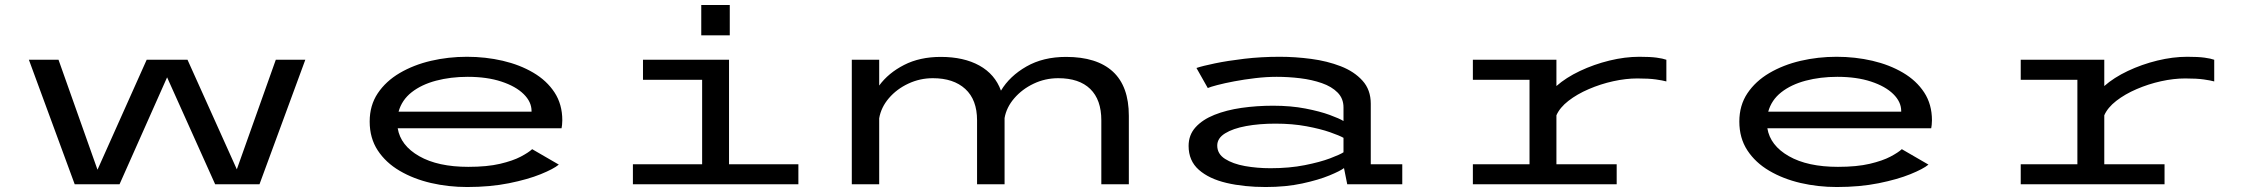

<svg xmlns="http://www.w3.org/2000/svg" viewBox="-20 -740 9040 771"><path d="M280 0 96 -500H215L371.5 -58.5L569 -500H733L931 -60L1087.5 -500H1206L1022 0H844L651 -429.5L460 0Z M1856 11Q1780.5 11 1710.5 -5.2Q1640.5 -21.5 1584.8 -54.2Q1529 -87 1496.8 -136.2Q1464.5 -185.5 1464.5 -252Q1464.5 -317 1497 -365.5Q1529.5 -414 1585.2 -446.8Q1641 -479.5 1710.8 -495.8Q1780.5 -512 1855 -512Q1930 -512 1998.8 -496Q2067.5 -480 2121.5 -448.2Q2175.5 -416.5 2206.8 -368.8Q2238 -321 2238 -257Q2238 -247 2237 -238.5Q2236 -230 2235 -225H1577Q1588.5 -155.5 1663.5 -112.8Q1738.5 -70 1860.5 -70Q1936.5 -70 1988.2 -82.2Q2040 -94.5 2071.2 -111Q2102.5 -127.5 2117 -141L2224 -79Q2203 -61.5 2151.2 -40.5Q2099.5 -19.5 2023.8 -4.2Q1948 11 1856 11ZM1858 -431.5Q1789.5 -431.5 1731 -416Q1672.5 -400.5 1633 -369.5Q1593.5 -338.5 1580.5 -291.5H2114.5V-294.5Q2114.5 -331 2082.8 -362.2Q2051 -393.5 1993.2 -412.5Q1935.5 -431.5 1858 -431.5Z M2796 -720H2910.5V-598H2796ZM2521.5 0V-80.5H2799.5V-419.5H2562V-500H2907.5V-80.5H3186V0Z M3400.5 0V-500H3510.5V-396.5Q3547.5 -447 3610.5 -479.2Q3673.5 -511.5 3758 -511.5Q3850 -511.5 3912.8 -476.8Q3975.5 -442 3999.5 -376Q4034.5 -434.5 4101.8 -473Q4169 -511.5 4261 -511.5Q4384.5 -511.5 4448.8 -452.5Q4513 -393.5 4513 -275V0H4402.5V-257Q4402.5 -339.5 4358 -382.8Q4313.5 -426 4229.5 -426Q4177 -426 4130.8 -404Q4084.5 -382 4053 -345.5Q4021.5 -309 4014 -266V0H3903.5V-257Q3903.5 -339.5 3856.2 -382.8Q3809 -426 3726 -426Q3674 -426 3627.5 -404.2Q3581 -382.5 3549.5 -345.8Q3518 -309 3510.5 -265V0Z M5062.5 11Q4975 11 4905 -5.5Q4835 -22 4794 -58.2Q4753 -94.5 4753 -154Q4753 -198 4780.8 -228.8Q4808.5 -259.5 4856.5 -278.8Q4904.5 -298 4965.5 -306.8Q5026.5 -315.5 5092 -315.5Q5164 -315.5 5222 -304.2Q5280 -293 5319.5 -278.5Q5359 -264 5375 -254V-308.5Q5375 -344.5 5351.2 -368.5Q5327.5 -392.5 5288 -406.2Q5248.5 -420 5201 -425.8Q5153.5 -431.5 5106.5 -431.5Q5065 -431.5 5020.8 -426.2Q4976.5 -421 4936.8 -413.5Q4897 -406 4868.5 -398.5Q4840 -391 4830 -386.5L4784.5 -467Q4808 -475 4858.5 -485.5Q4909 -496 4976.5 -504Q5044 -512 5119 -512Q5181 -512 5245.2 -503.5Q5309.5 -495 5363.8 -474Q5418 -453 5451.2 -416.2Q5484.5 -379.5 5484.5 -323.5V-80.5H5611V0H5390L5377 -65Q5362 -53.5 5318.5 -35.5Q5275 -17.5 5209.2 -3.2Q5143.5 11 5062.5 11ZM5081.5 -64.5Q5158 -64.5 5219.5 -76.8Q5281 -89 5321.2 -104.2Q5361.5 -119.5 5375 -128.5V-186.5Q5359.5 -195.5 5321 -209Q5282.5 -222.5 5226.2 -233Q5170 -243.5 5101.5 -243.5Q5037 -243.5 4984 -233.8Q4931 -224 4899.5 -204.5Q4868 -185 4868 -155.5Q4868 -122 4899.2 -102Q4930.5 -82 4979.2 -73.2Q5028 -64.5 5081.5 -64.5Z M5894.5 0V-80.5H6122V-419.5H5894.5V-500H6230V-394.5Q6268.5 -428.5 6324.5 -455Q6380.5 -481.5 6443 -496.8Q6505.5 -512 6563 -512Q6607 -512 6632.5 -508.5Q6658 -505 6671.5 -500V-413Q6657.5 -417 6629.5 -421Q6601.5 -425 6555 -425Q6509 -425 6458 -413.8Q6407 -402.5 6360 -382.2Q6313 -362 6278.2 -335Q6243.5 -308 6230 -277V-80.5H6472V0Z M7356 11Q7280.5 11 7210.5 -5.2Q7140.5 -21.5 7084.8 -54.2Q7029 -87 6996.8 -136.2Q6964.5 -185.5 6964.5 -252Q6964.5 -317 6997 -365.5Q7029.5 -414 7085.2 -446.8Q7141 -479.5 7210.8 -495.8Q7280.5 -512 7355 -512Q7430 -512 7498.8 -496Q7567.5 -480 7621.5 -448.2Q7675.5 -416.5 7706.8 -368.8Q7738 -321 7738 -257Q7738 -247 7737 -238.5Q7736 -230 7735 -225H7077Q7088.5 -155.5 7163.5 -112.8Q7238.5 -70 7360.5 -70Q7436.5 -70 7488.2 -82.2Q7540 -94.5 7571.2 -111Q7602.5 -127.5 7617 -141L7724 -79Q7703 -61.5 7651.2 -40.5Q7599.5 -19.5 7523.8 -4.2Q7448 11 7356 11ZM7358 -431.5Q7289.5 -431.5 7231 -416Q7172.5 -400.5 7133 -369.5Q7093.5 -338.5 7080.5 -291.5H7614.5V-294.5Q7614.5 -331 7582.8 -362.2Q7551 -393.5 7493.2 -412.5Q7435.5 -431.5 7358 -431.5Z M8094.5 0V-80.5H8322V-419.5H8094.5V-500H8430V-394.5Q8468.5 -428.5 8524.5 -455Q8580.5 -481.5 8643 -496.8Q8705.5 -512 8763 -512Q8807 -512 8832.5 -508.5Q8858 -505 8871.5 -500V-413Q8857.5 -417 8829.5 -421Q8801.5 -425 8755 -425Q8709 -425 8658 -413.8Q8607 -402.5 8560 -382.2Q8513 -362 8478.2 -335Q8443.5 -308 8430 -277V-80.5H8672V0Z"/></svg>

Font: Trispace Expanded
Style: Regular
Weight: 400
Width: 7
Designer: Tyler Finck
Foundry: Etcetera Type Company
Version: Version 1.210; ttfautohint (v1.8.3)